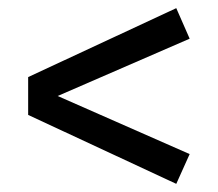

<svg xmlns="http://www.w3.org/2000/svg" viewBox="-20 -571 540 476"><path d="M417 -550.8 450.2 -475.1 123 -333 450.2 -189 417 -115.2 49.8 -286.1V-379.9Z"/></svg>

Font: FiraGO
Style: Regular
Weight: 400
Designer: bBox Type
Foundry: bBox Type GmbH
Version: Version 1.001;PS 001.001;hotconv 1.0.88;makeotf.lib2.5.64775